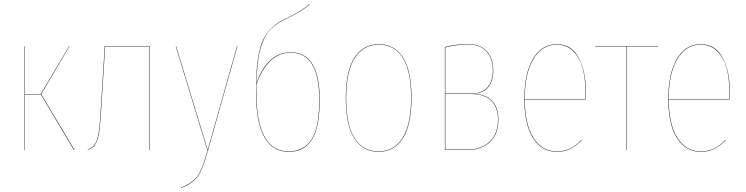

<svg xmlns="http://www.w3.org/2000/svg" viewBox="-20 -747 3713 956"><path d="M326.2 -517.1 185.1 -277.8 351.1 0H348.1L183.1 -276.9H104V0H102.1V-517.1H104V-278.8H183.1L324.2 -517.1Z M501.5 -517.1H725.6V0H723.6V-515.1H503.4L483.4 -195.8Q479.5 -135.7 475.8 -103.5Q472.2 -71.3 464.1 -49.1Q456.1 -26.9 446 -17.6Q436 -8.3 416.5 1V-1Q441.4 -13.2 452.6 -29.3Q463.9 -45.4 470.5 -82Q477.1 -118.7 481.4 -195.8Z M855 -517.1H856.9L1014.2 0H1012.2ZM1160.2 -517.1H1162.1L1016.1 0Q1004.9 39.1 997.6 60.5Q990.2 82 979.2 105.7Q968.3 129.4 955.8 142.6Q943.4 155.8 925 168Q906.7 180.2 881.3 189L880.4 187Q905.8 178.2 923.8 166.3Q941.9 154.3 954.3 141.1Q966.8 127.9 977.5 105Q988.3 82 995.6 60.3Q1002.9 38.6 1014.2 0Z M1427.7 -486.8Q1571.8 -486.8 1571.8 -250Q1571.8 -178.7 1561.3 -127.9Q1550.8 -77.1 1530.3 -47.6Q1509.8 -18.1 1482.4 -4.6Q1455.1 8.8 1418 8.8Q1254.9 8.8 1254.9 -286.1Q1254.9 -354.5 1258.5 -402.6Q1262.2 -450.7 1271.5 -491.9Q1280.8 -533.2 1297.1 -561.8Q1313.5 -590.3 1337.9 -612.5Q1362.3 -634.8 1397.9 -651.9Q1483.4 -691.9 1521 -727.1L1522 -725.1Q1482.9 -689.9 1399.9 -650.9Q1357.9 -630.4 1331.5 -605Q1305.2 -579.6 1289.1 -540.3Q1272.9 -501 1265.9 -452.1Q1258.8 -403.3 1256.8 -329.6Q1276.9 -397 1321 -441.9Q1365.2 -486.8 1427.7 -486.8ZM1418 6.8Q1492.7 6.8 1531.2 -52.5Q1569.8 -111.8 1569.8 -250Q1569.8 -484.9 1427.7 -484.9Q1366.2 -484.9 1322.8 -440.2Q1279.3 -395.5 1256.8 -325.2V-286.1Q1256.8 6.8 1418 6.8Z M1866.7 -526.9Q1943.8 -526.9 1986.3 -461.2Q2028.8 -395.5 2028.8 -262.2Q2028.8 -125 1985.8 -58.1Q1942.9 8.8 1864.7 8.8Q1787.1 8.8 1744.4 -57.9Q1701.7 -124.5 1701.7 -257.8Q1701.7 -394 1745.4 -460.4Q1789.1 -526.9 1866.7 -526.9ZM1703.6 -257.8Q1703.6 -125 1745.6 -59.1Q1787.6 6.8 1864.7 6.8Q1941.9 6.8 1984.4 -59.8Q2026.9 -126.5 2026.9 -262.2Q2026.9 -394.5 1985.1 -459.7Q1943.4 -524.9 1866.7 -524.9Q1790 -524.9 1746.8 -458.7Q1703.6 -392.6 1703.6 -257.8Z M2337.4 -279.8Q2396 -278.8 2428.7 -245.8Q2461.4 -212.9 2461.4 -151.9Q2461.4 -77.1 2418.2 -38.6Q2375 0 2307.1 0H2195.3V-513.2Q2259.3 -527.8 2309.1 -527.8Q2373 -527.8 2404.5 -491.2Q2436 -454.6 2436 -396Q2436 -343.3 2410.4 -312.5Q2384.8 -281.7 2337.4 -279.8ZM2309.1 -525.9Q2261.7 -525.9 2197.3 -511.2V-280.8H2327.1Q2379.4 -280.8 2406.7 -311.8Q2434.1 -342.8 2434.1 -396Q2434.1 -453.6 2403.3 -489.7Q2372.6 -525.9 2309.1 -525.9ZM2307.1 -2Q2374.5 -2 2417 -40.3Q2459.5 -78.6 2459.5 -151.9Q2459.5 -212.9 2425.8 -245.8Q2392.1 -278.8 2329.1 -278.8H2197.3V-2Z M2897 -288.1Q2897 -266.1 2896 -252H2592.8Q2593.3 -128.4 2636 -60.8Q2678.7 6.8 2752 6.8Q2790 6.8 2818.8 -7.3Q2847.7 -21.5 2877 -51.8L2877.9 -49.8Q2847.7 -19.5 2819.3 -5.4Q2791 8.8 2752 8.8Q2677.2 8.8 2634 -59.8Q2590.8 -128.4 2590.8 -252.9Q2590.8 -381.3 2634 -454.1Q2677.2 -526.9 2752 -526.9Q2824.2 -526.9 2860.6 -460.9Q2897 -395 2897 -288.1ZM2894 -253.9Q2895 -267.1 2895 -288.1Q2895 -357.4 2880.6 -409.2Q2866.2 -460.9 2833.3 -492.9Q2800.3 -524.9 2752 -524.9Q2678.7 -524.9 2635.7 -452.9Q2592.8 -380.9 2592.8 -253.9Z M3255.9 -517.1V-515.1H3100.6V0H3098.6V-515.1H2943.8V-517.1Z M3613.8 -288.1Q3613.8 -266.1 3612.8 -252H3309.6Q3310.1 -128.4 3352.8 -60.8Q3395.5 6.8 3468.8 6.8Q3506.8 6.8 3535.6 -7.3Q3564.5 -21.5 3593.8 -51.8L3594.7 -49.8Q3564.5 -19.5 3536.1 -5.4Q3507.8 8.8 3468.8 8.8Q3394 8.8 3350.8 -59.8Q3307.6 -128.4 3307.6 -252.9Q3307.6 -381.3 3350.8 -454.1Q3394 -526.9 3468.8 -526.9Q3541 -526.9 3577.4 -460.9Q3613.8 -395 3613.8 -288.1ZM3610.8 -253.9Q3611.8 -267.1 3611.8 -288.1Q3611.8 -357.4 3597.4 -409.2Q3583 -460.9 3550 -492.9Q3517.1 -524.9 3468.8 -524.9Q3395.5 -524.9 3352.5 -452.9Q3309.6 -380.9 3309.6 -253.9Z"/></svg>

Font: Fira Sans Compressed Two
Style: Regular
Weight: 100
Width: 1
Designer: Carrois Corporate & Edenspiekermann AG
Foundry: Carrois Corporate GbR & Edenspiekermann AG
Version: Version 4.203;PS 004.203;hotconv 1.0.88;makeotf.lib2.5.64775